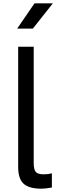

<svg xmlns="http://www.w3.org/2000/svg" viewBox="-20 -1129 359 1162"><path d="M84 0ZM90 -118V-846H184V-143Q184 -103 196.5 -88.5Q209 -74 244 -74Q272 -74 294 -80V6Q254 13 231 13Q156 13 123 -17Q90 -47 90 -118ZM189 -1109H300L179 -956H84Z"/></svg>

Font: Biryani
Style: Regular
Weight: 400
Designer: Dan Reynolds and Mathieu Réguer
Foundry: Dan Reynolds and Mathieu Réguer
Version: Version 1.004; ttfautohint (v1.1) -l 5 -r 5 -G 72 -x 0 -D la